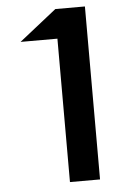

<svg xmlns="http://www.w3.org/2000/svg" viewBox="-51 -726 469 763"><g transform="rotate(-5 183.5 -345.0)"><path d="M199 -690H317V0H197V-572H50Z"/></g></svg>

Font: Tschichold
Style: Bold
Weight: 700
Designer: Peter Wiegel
Foundry: Peter Wiegel
Version: Version 1.000; ttfautohint (v1.3)